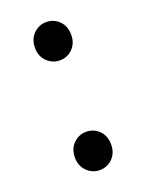

<svg xmlns="http://www.w3.org/2000/svg" viewBox="-101 -528 451 593"><g transform="rotate(-20 124.5 -231.0)"><path d="M124.6 -348.6Q100.6 -348.6 82.8 -366.1Q65.1 -383.6 65.1 -410.8Q65.1 -439.7 82.8 -457Q100.6 -474.4 124.6 -474.4Q149.6 -474.4 166.9 -457Q184.2 -439.7 184.2 -410.8Q184.2 -383.6 166.9 -366.1Q149.6 -348.6 124.6 -348.6ZM124.6 12Q100.6 12 82.8 -5.5Q65.1 -23.1 65.1 -50.3Q65.1 -79.1 82.8 -96.5Q100.6 -113.8 124.6 -113.8Q149.6 -113.8 166.9 -96.5Q184.2 -79.1 184.2 -50.3Q184.2 -23.1 166.9 -5.5Q149.6 12 124.6 12Z"/></g></svg>

Font: Source Sans Variable
Style: Regular
Weight: 200
Designer: Paul D. Hunt
Foundry: Adobe Systems Incorporated
Version: Version 3.006;hotconv 1.0.111;makeotfexe 2.5.65597